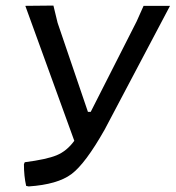

<svg xmlns="http://www.w3.org/2000/svg" viewBox="-20 -662 631 690"><path d="M66 -72 69 -79Q147 -89 183.5 -104Q220 -119 247 -156L71 -641L172 -642L187 -580L296 -260H306L471 -585L496 -641H591L356 -196Q287 -74 237 -36.5Q187 1 83 8L74 6Q66 -29 66 -72Z"/></svg>

Font: Alegreya Sans Medium
Style: Italic
Weight: 500
Italic angle: -7°
Designer: Juan Pablo del Peral
Foundry: Huerta Tipografica
Version: Version 2.007